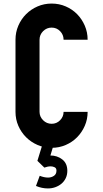

<svg xmlns="http://www.w3.org/2000/svg" viewBox="-20 -830 580 1078"><path d="M270 -810Q312 -810 349 -794Q386 -778 413 -750.5Q440 -723 456 -686Q472 -649 472 -607H337Q337 -635 317.5 -655Q298 -675 270 -675Q242 -675 222 -655Q202 -635 202 -607V-202Q202 -175 222 -155Q242 -135 270 -135Q298 -135 317.5 -155Q337 -175 337 -202H472Q472 -160 456 -123.5Q440 -87 413 -59.5Q386 -32 349 -16Q312 0 270 0Q228 0 191 -16Q154 -32 126.5 -59.5Q99 -87 83 -123.5Q67 -160 67 -202V-607Q67 -649 83 -686Q99 -723 126.5 -750.5Q154 -778 191 -794Q228 -810 270 -810ZM218 -18 276 0 263 43Q301 43 329.5 65Q358 87 358 129Q358 152 349 170.5Q340 189 325 201.5Q310 214 290.5 221Q271 228 249 228Q215 228 182 214L203 157Q228 167 250 167Q268 167 282.5 157.5Q297 148 297 128Q297 114 286.5 109Q276 104 265 104Q248 104 229 111L190 73Z"/></svg>

Font: Transit CAT
Style: Regular
Weight: 400
Designer: Peter Wiegel
Foundry: Peter Wiegel
Version: 1.000